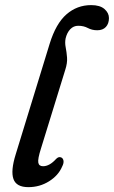

<svg xmlns="http://www.w3.org/2000/svg" viewBox="-20 -742 458 771"><path d="M346 -721.5Q381.5 -721.5 399.5 -705.8Q417.5 -690 417.5 -669.5Q417.5 -647 405.2 -633.8Q393 -620.5 370.5 -620.5Q349.5 -620.5 332.8 -629.5Q316 -638.5 294 -638.5Q275.5 -638.5 262.2 -624.8Q249 -611 243.5 -588Q240 -570.5 243.8 -551.8Q247.5 -533 249.2 -511Q251 -489 242 -461.5L144.5 -145.5Q131 -103 133.8 -88.8Q136.5 -74.5 153 -74.5Q179 -74.5 205.5 -104Q215.5 -114 225 -110Q232.5 -107.5 234.8 -97.5Q237 -87.5 229.5 -73Q214.5 -37.5 177 -14Q139.5 9.5 94 9.5Q45.5 9.5 34 -23.2Q22.5 -56 43 -122L179.5 -566.5Q204.5 -647.5 247 -684.5Q289.5 -721.5 346 -721.5Z"/></svg>

Font: Fraunces 72pt S100
Style: Italic
Weight: 400
Italic angle: -16°
Version: Version 1.000; ttfautohint (v1.8.3)